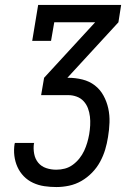

<svg xmlns="http://www.w3.org/2000/svg" viewBox="-20 -755 540 775"><path d="M208 0Q183 0 159 -3.5Q135 -7 113.5 -17Q92 -27 76 -43.5Q60 -60 50.5 -81Q41 -102 38 -126Q35 -150 39 -175Q40 -176 40 -176.5Q40 -177 40 -178H118Q118 -177 117.5 -176.5Q117 -176 117 -176Q114 -155 118 -134Q122 -113 134.5 -98Q147 -83 166.5 -76.5Q186 -70 207 -70Q225 -70 242 -74.5Q259 -79 274 -90Q289 -101 300.5 -115.5Q312 -130 319.5 -146Q327 -162 332 -179Q337 -196 340 -213Q343 -231 344 -249Q345 -267 343 -284.5Q341 -302 335 -318Q329 -334 317.5 -346.5Q306 -359 289.5 -365Q273 -371 256 -371H146L158 -441L364 -665H199L186 -590H110L134 -735H469L458 -665L252 -441H256Q285 -441 313 -434Q341 -427 362.5 -410.5Q384 -394 397.5 -369.5Q411 -345 417 -317.5Q423 -290 422 -260.5Q421 -231 416 -202Q412 -176 404.5 -151Q397 -126 384 -102Q371 -78 351.5 -58Q332 -38 308.5 -24.5Q285 -11 259 -5.5Q233 0 208 0Z"/></svg>

Font: Iosevka Curly Slab Oblique
Style: Regular
Weight: 400
Italic angle: -9°
Monospace: yes
Designer: Belleve Invis
Foundry: Belleve Invis
Version: Version 11.1.0; ttfautohint (v1.8.3)